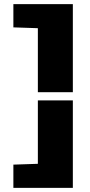

<svg xmlns="http://www.w3.org/2000/svg" viewBox="-20 -763 439 933"><path d="M164 -626 45 -630V-743H334V-315H164ZM45 37 164 33V-275H334V150H45Z"/></svg>

Font: Saira Stencil
Style: Regular
Weight: 400
Designer: Hector Gatti with collaboration of the Omnibus-Type team
Foundry: Omnibus-Type
Version: Version 1.003